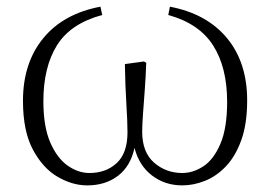

<svg xmlns="http://www.w3.org/2000/svg" viewBox="-20 -541 811 575"><path d="M483.9 -496.1 488.8 -521Q599.1 -500 659.7 -427Q720.2 -354 720.2 -240.2Q720.2 -169.9 702.6 -121.3Q685.1 -72.8 656.7 -43Q628.4 -13.2 594 0.5Q559.6 14.2 525.9 14.2Q474.1 14.2 435.3 -15.4Q396.5 -44.9 382.8 -98.1Q371.1 -43.5 333.5 -14.6Q295.9 14.2 241.2 14.2Q196.8 14.2 152.6 -11.5Q108.4 -37.1 78.6 -92.8Q48.8 -148.4 48.8 -238.8Q48.8 -352.1 109.1 -426Q169.4 -500 280.8 -521L286.1 -496.1Q191.4 -470.7 150.6 -405.3Q109.9 -339.8 109.9 -237.8Q109.9 -162.1 130.4 -114.7Q150.9 -67.4 182.4 -45.2Q213.9 -22.9 248 -22.9Q297.4 -22.9 329.6 -52.7Q361.8 -82.5 361.8 -145Q361.8 -175.8 358.4 -230.5Q355 -285.2 354 -349.1L411.1 -356.9L418 -353Q416.5 -312.5 413.6 -272.2Q410.6 -231.9 408.2 -199Q405.8 -166 405.8 -147Q405.8 -85 441.4 -54Q477.1 -22.9 525.9 -22.9Q558.6 -22.9 589.4 -43.2Q620.1 -63.5 640.1 -110.4Q660.2 -157.2 660.2 -235.8Q660.2 -339.4 618.2 -405Q576.2 -470.7 483.9 -496.1Z"/></svg>

Font: Source Han Serif CN ExtraLight
Style: Regular
Weight: 250
Designer: Ryoko NISHIZUKA  (kana & ideographs); Frank Grießhammer (Latin, Greek & Cyrillic); Wenlong ZHANG  (bopomofo); Sandoll Co
Foundry: Adobe Systems Incorporated
Version: Version 1.001;PS 1.001;hotconv 16.6.54;makeotf.lib2.5.65590